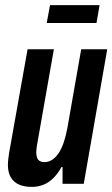

<svg xmlns="http://www.w3.org/2000/svg" viewBox="-20 -720 440 752"><path d="M105 12Q74 12 53.5 2.5Q33 -7 22 -26Q11 -45 11 -74Q11 -85 12.5 -97.5Q14 -110 16 -123L88 -527H191L125 -152Q124 -145 123 -138Q122 -131 122 -124Q122 -112 125 -103Q128 -94 135.5 -89.5Q143 -85 155 -85Q170 -85 184 -94Q198 -103 209.5 -120Q221 -137 229.5 -162Q238 -187 244 -219L298 -527H400L308 0H225V-66H221Q206 -39 188 -21.5Q170 -4 149 4Q128 12 105 12ZM163 -630 176 -700H370L358 -630Z"/></svg>

Font: Archivo ExtraCondensed SemiBold
Style: Italic
Weight: 600
Width: 2
Italic angle: -10°
Designer: Hector Gatti
Foundry: Omnibus-Type
Version: Version 2.001